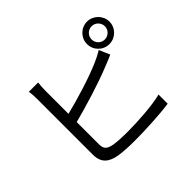

<svg xmlns="http://www.w3.org/2000/svg" viewBox="-176 -1070 1351 1351"><g transform="rotate(-45 500.0 -394.5)"><path d="M274 -361C398 -393 571 -446 683 -491C713 -502 749 -518 777 -530L742 -610C714 -593 685 -578 654 -565C550 -520 392 -472 274 -443V-669C274 -697 276 -727 279 -750H186C191 -727 192 -693 192 -669V-119C192 -38 235 -3 312 11C353 18 413 21 472 21C581 21 731 13 818 0V-91C735 -69 582 -59 476 -59C427 -59 375 -62 344 -67C295 -77 274 -90 274 -141ZM825 -632C788 -632 759 -661 759 -698C759 -734 788 -764 825 -764C861 -764 891 -734 891 -698C891 -661 861 -632 825 -632ZM825 -810C763 -810 713 -759 713 -698C713 -636 763 -586 825 -586C886 -586 937 -636 937 -698C937 -759 886 -810 825 -810Z"/></g></svg>

Font: Source Han Sans CN Regular
Style: Regular
Weight: 400
Designer: Ryoko NISHIZUKA (kana & ideographs); Paul D. Hunt (Latin, Greek & Cyrillic); Wenlong ZHANG (bopomofo); Sandoll Communica
Foundry: Adobe Systems Incorporated
Version: Version 1.004;PS 1.004;hotconv 1.0.82;makeotf.lib2.5.63406